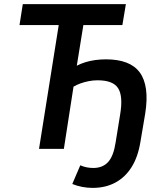

<svg xmlns="http://www.w3.org/2000/svg" viewBox="-20 -725 786 935"><path d="M431 190Q405 190 379.5 185Q354 180 332 171L371 80Q387 87 403 90Q419 93 434 93Q480 93 506.5 64Q533 35 543 -31L565 -167Q580 -256 555.5 -295Q531 -334 455 -334Q434 -334 413 -330Q392 -326 372.5 -319Q353 -312 338 -303L291 0H170L266 -603H75L91 -705H593L576 -603H386L354 -405Q373 -415 395.5 -422Q418 -429 443.5 -432.5Q469 -436 496 -436Q554 -436 595 -420.5Q636 -405 660 -373Q684 -341 691 -290.5Q698 -240 687 -171L664 -35Q652 39 621 88.5Q590 138 542 164Q494 190 431 190Z"/></svg>

Font: Nunito Sans 10pt Condensed
Style: Bold Italic
Weight: 700
Width: 3
Italic angle: -9°
Designer: Vernon Adams
Foundry: Vernon Adams
Version: Version 3.101;gftools[0.9.27]